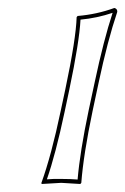

<svg xmlns="http://www.w3.org/2000/svg" viewBox="-20 -459 314 482"><path d="M144 -234.9Q170.9 -362.3 172.4 -416L174.8 -418.9Q223.1 -422.9 267.1 -439Q274.9 -437 274.4 -429.2Q250 -356.9 227.5 -251L212.4 -180.2Q189.5 -70.8 184.1 0L181.6 2.9Q179.7 2.9 133.8 0Q133.8 0 84.5 2.9L84 0Q108.9 -68.8 132.3 -180.2ZM153.8 -232.9 142.1 -177.7Q119.6 -71.8 97.7 -8.8Q114.3 -10.3 133.8 -9.8Q157.7 -9.8 174.8 -8.3Q180.7 -77.6 202.6 -182.1L217.8 -252.9Q240.2 -358.4 262.7 -426.8Q223.6 -413.6 182.1 -409.7Q179.2 -354 153.8 -232.9Z"/></svg>

Font: Linux Biolinum Outline O
Style: Italic
Weight: 400
Italic angle: -12°
Designer: Philipp H. Poll
Foundry: Philipp H. Poll
Version: Version 0.6.2